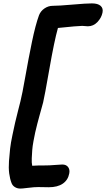

<svg xmlns="http://www.w3.org/2000/svg" viewBox="-20 -830 622 1126"><path d="M99.1 275.9Q81.5 275.9 67.6 267.3Q53.7 258.8 47.9 244.1Q38.1 219.2 33.9 187Q29.8 154.8 32.7 114.7Q35.6 74.7 39.3 41.7Q43 8.8 53.2 -39.1Q63.5 -86.9 68.8 -111.3Q74.2 -135.7 86.2 -182.1Q98.1 -228.5 100.1 -236.8Q109.9 -274.9 128.2 -378.9Q146.5 -482.9 167.2 -583.5Q188 -684.1 209 -741.2Q218.8 -765.6 241.2 -780.8Q263.7 -795.9 289.1 -795.9Q323.7 -795.9 404.5 -803Q485.4 -810.1 519 -810.1Q553.7 -810.1 570.1 -795.7Q586.4 -781.2 581.1 -755.9Q575.2 -726.1 551.5 -700.9Q527.8 -675.8 495.1 -675.8Q489.7 -675.8 479.2 -677Q468.8 -678.2 461.9 -678.2Q437 -678.2 319.8 -666Q298.3 -589.8 269.8 -426.3Q241.2 -262.7 232.9 -229Q229.5 -216.3 223.1 -193.4Q216.8 -170.4 211.4 -151.1Q206.1 -131.8 198.7 -103.8Q191.4 -75.7 186.5 -53.5Q181.6 -31.2 176.3 -2.2Q170.9 26.9 169.2 48.8Q167.5 70.8 166.3 97.7Q165 124.5 168.9 142.1Q194.8 140.1 251 140.1Q270 140.1 302.2 137.5Q334.5 134.8 345.2 134.8Q368.2 134.8 379.4 149.7Q390.6 164.6 386.2 187Q378.9 226.1 348.1 247.1Q317.4 268.1 266.1 268.1Q254.9 268.1 236.6 267.6Q218.3 267.1 204.1 267.1Q189.9 267.1 178.2 268.1Q163.1 269 137 272.5Q110.8 275.9 99.1 275.9Z"/></svg>

Font: Shantell Sans Irregular Bouncy
Style: Italic
Weight: 600
Italic angle: -11.31°
Designer: Stephen Nixon, Anya Danilova, Shantell Martin
Foundry: Arrow Type
Version: Version 1.006;[9816181b4]